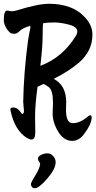

<svg xmlns="http://www.w3.org/2000/svg" viewBox="-30 -733 510 1018"><path d="M8 -677 32 -673Q43 -673 63 -679Q171 -713 231.5 -713Q292 -713 341 -694.5Q390 -676 425 -636Q460 -596 460 -550Q460 -504 441.5 -467.5Q423 -431 390 -402Q332 -353 255 -315Q321 -280 321 -192L320 -149Q320 -80 356 -80Q393 -80 432 -112Q445 -122 448 -122Q456 -122 456 -110Q456 -75 412 -17Q386 14 353 14Q308 14 278.5 -35Q249 -84 249 -132L251 -185Q251 -252 230 -270Q219 -279 201 -288L169 -273Q156 -176 156 -117L157 -30Q157 7 136 7Q128 7 112 -2Q48 -42 26 -146Q25 -151 25 -154Q25 -163 39.5 -163Q54 -163 64.5 -154.5Q75 -146 80 -137.5Q85 -129 88 -129Q97 -129 97 -146L93 -193Q96 -348 118 -514Q125 -558 128 -570Q131 -582 131 -587.5Q131 -593 130 -596Q91 -585 75.5 -569.5Q60 -554 48.5 -554Q37 -554 30.5 -556Q24 -558 18.5 -564.5Q13 -571 10 -574Q-10 -603 -10 -625Q-10 -677 8 -677ZM380 -566Q380 -591 335.5 -602.5Q291 -614 257.5 -614Q224 -614 199 -610Q196 -598 196 -541.5Q196 -485 184 -384Q304 -429 374 -546Q380 -558 380 -566ZM183 132Q171 118 171 107.5Q171 97 187.5 88.5Q204 80 221 80Q238 80 251.5 94Q265 108 265 128Q265 162 221 213.5Q177 265 154 265Q145 265 139.5 258.5Q134 252 134 243Q134 234 158.5 195Q183 156 183 132Z"/></svg>

Font: Devonshire
Style: Regular
Weight: 400
Designer: Astigmatic (AOETI)
Foundry: Astigmatic (AOETI)
Version: Version 1.001